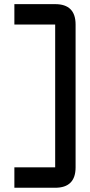

<svg xmlns="http://www.w3.org/2000/svg" viewBox="-20 -801 431 919"><path d="M341.8 -683.6V0Q341.8 97.7 244.1 97.7H48.8V0H244.1V-683.6H48.8V-781.2H244.1Q341.8 -781.2 341.8 -683.6Z"/></svg>

Font: BabelStone Runic Staveless
Style: Regular
Weight: 400
Designer: Andrew West
Foundry: BabelStone
Version: Version 3.002 March 14, 2022